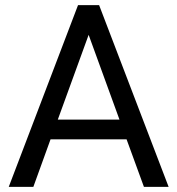

<svg xmlns="http://www.w3.org/2000/svg" viewBox="-20 -731 692 751"><path d="M543 0 475.1 -186H177.7L110.4 0H14.2L285.2 -710.9H367.7L639.6 0ZM206.1 -263.2H447.3L326.7 -594.7Z"/></svg>

Font: Vazirmatn RD UI
Style: Regular
Weight: 400
Designer: Saber Rastikerdar
Foundry: Saber Rastikerdar
Version: Version 33.003